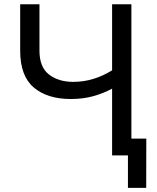

<svg xmlns="http://www.w3.org/2000/svg" viewBox="-20 -748 755 924"><path d="M320.8 -271.5Q207.5 -271.5 142.3 -327.1Q77.1 -382.8 77.1 -503.9V-727.5H169.9V-504.4Q169.9 -424.8 215.8 -389.4Q261.7 -354 332.5 -354Q383.8 -354 430.7 -368.7Q477.5 -383.3 519.5 -409.7V-727.5H612.3V0H519.5V-321.3Q477.5 -298.8 428.7 -285.2Q379.9 -271.5 320.8 -271.5ZM595.7 156.2V0H559.1V-81.1H684.1L683.6 156.2Z"/></svg>

Font: Inter-Regular
Style: Regular
Weight: 400
Designer: Rasmus Andersson
Foundry: rsms
Version: Version 4.000;git-a52131595